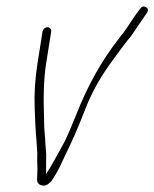

<svg xmlns="http://www.w3.org/2000/svg" viewBox="-20 -573 482 599"><path d="M124.1 -92C123.7 -98 123.2 -104.3 122.6 -111C122 -117.7 121.5 -125.2 121.1 -133.5C120.8 -141.8 120.1 -150.3 119.2 -159C118.2 -167.7 117.7 -182 117.5 -202C114.6 -272 116.8 -330 124.1 -376L139.6 -474C140.2 -478 139.4 -481.3 137.2 -484C134.9 -486.7 132 -488 128.3 -488C124.6 -488 121.2 -486.7 118.2 -484C115.1 -481.3 113.2 -478 112.6 -474L97.1 -376C89.4 -327.5 86.4 -280.4 88.2 -234.6C89.9 -188.9 91.3 -161.7 92.2 -153C93.2 -144.3 93.8 -135.8 94.2 -127.5C94.5 -119.2 95 -111.8 95.7 -105.5C96.4 -99.2 96.5 -91.6 96.2 -82.9C95.9 -74.2 95.9 -66.3 96.4 -59.3C96.9 -52.3 96.9 -44.2 96.5 -34.9C96 -25.6 95.8 -18.7 95.7 -14C95.3 -2.2 101.4 4.5 114.1 6C119.6 6.7 125 5 130.3 1C135.6 -3 139.4 -6.5 141.5 -9.5C143.6 -12.5 148.4 -20.2 155.7 -32.5C162.9 -44.8 169.1 -57.2 174.5 -69.5C180 -81.8 185.9 -94.3 192.4 -107L211.9 -149.5C218.8 -164.5 230.4 -192.6 246.6 -233.9C262.8 -275.2 285.9 -321.5 322.9 -373C330.2 -383 338.5 -394.5 347.9 -407.5C357.3 -420.5 366.2 -432.3 374.5 -443C384.2 -453.7 392.6 -464.7 399.7 -476C406.9 -487.3 413.4 -497 419.3 -505L437.6 -532C443.6 -540 442.9 -546.2 435.5 -550.5C428.2 -554.8 421.9 -553 416.7 -545C405.6 -529.8 399.2 -521.2 397.6 -519L377.8 -489C370.8 -478.3 363.1 -468 354.9 -458C292.6 -379.2 251.1 -299.1 218.8 -217.8C204.5 -181.6 192 -152.6 181.4 -130.8C169.5 -108.9 158.9 -90.3 150.6 -75C142.4 -59.7 133.2 -44.3 123.1 -29L123.7 -33Z"/></svg>

Font: Proton
Style: BdCndIt
Weight: 500
Version: Version 1.017